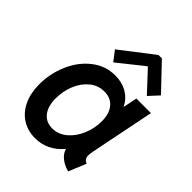

<svg xmlns="http://www.w3.org/2000/svg" viewBox="-217 -888 1018 1018"><g transform="rotate(45 292.0 -379.5)"><path d="M35.6 -210.4Q35.6 -291.5 67.6 -365Q99.6 -438.5 157.5 -483.6Q215.3 -528.8 288.1 -528.8Q338.9 -528.8 377.7 -506.1Q416.5 -483.4 435.5 -443.4H437.5L453.1 -521H562.5L489.7 -159.7Q485.8 -140.1 485.8 -127.9Q485.8 -113.8 491.7 -104.5Q497.6 -95.2 511.2 -90.8L470.7 7.8Q435.5 -1 410.4 -21.2Q385.3 -41.5 378.4 -67.4H377.4Q314 7.8 221.7 7.8Q166.5 7.8 124.3 -19Q82 -45.9 58.8 -95.5Q35.6 -145 35.6 -210.4ZM409.2 -306.6Q409.2 -363.3 382.1 -395.5Q355 -427.7 307.1 -427.7Q260.7 -427.7 224.9 -398.2Q189 -368.7 169.4 -320.6Q149.9 -272.5 149.9 -218.8Q149.9 -160.6 176.3 -127Q202.6 -93.3 249.5 -93.3Q294.9 -93.3 331.5 -124.3Q368.2 -155.3 388.7 -204.6Q409.2 -253.9 409.2 -306.6ZM188.5 -625 372.6 -767.1H398.4L533.7 -625L482.9 -569.8L377.4 -683.1H373L231 -569.8Z"/></g></svg>

Font: Reddit Sans Vanilla SemiBold
Style: Italic
Weight: 600
Italic angle: -11.25°
Designer: Stephen Hutchings
Version: Version 1.013